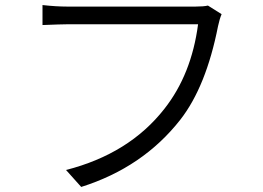

<svg xmlns="http://www.w3.org/2000/svg" viewBox="-20 -721 1040 759"><path d="M856 -665Q848 -646 842 -618Q795 -379 693 -248Q545 -59 301 18L241 -49Q491 -113 630 -291Q737 -427 763 -625H244Q223 -625 148 -622V-701Q202 -695 245 -695H753Q785 -695 802 -699Z"/></svg>

Font: Source Han Sans CN Normal
Style: Regular
Weight: 350
Designer: Ryoko NISHIZUKA 西塚涼子 (kana, bopomofo & ideographs); Paul D. Hunt (Latin, Greek & Cyrillic); Sandoll Communications 산돌커뮤니
Foundry: Adobe
Version: Version 2.004;hotconv 1.0.118;makeotfexe 2.5.65603